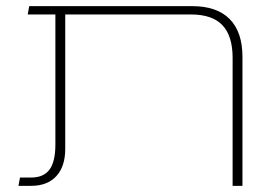

<svg xmlns="http://www.w3.org/2000/svg" viewBox="-20 -604 822 624"><path d="M736 0V-416Q736 -487 703 -522Q670 -557 600 -557H160V-584H605Q685 -584 726.5 -542Q768 -500 768 -419V0ZM40 0 45 -27H81Q122 -27 141 -53Q160 -79 160 -134V-572H192V-120Q192 -63 163 -31.5Q134 0 81 0ZM70 -557 75 -584H170V-557Z"/></svg>

Font: Noto Sans Hebrew Light
Style: Regular
Weight: 100
Version: Version 3.000